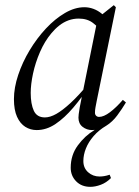

<svg xmlns="http://www.w3.org/2000/svg" viewBox="-20 -492 537 744"><path d="M122 12Q98 12 78 -0.5Q58 -13 46 -39.5Q34 -66 34 -108Q34 -152 50.5 -201.5Q67 -251 95 -297.5Q123 -344 158 -381.5Q193 -419 231.5 -441.5Q270 -464 307 -464Q325 -464 342.5 -457.5Q360 -451 375.5 -438Q391 -425 402 -407L376 -368Q363 -385 341 -402.5Q319 -420 285 -420Q264 -420 245 -413Q226 -406 209.5 -393Q193 -380 179 -363Q153 -332 135 -290.5Q117 -249 108 -207Q99 -165 99 -132Q99 -89 111 -63Q123 -37 154 -37Q174 -37 198 -50.5Q222 -64 253.5 -93Q285 -122 324 -169L335 -164H330Q298 -115 264 -75Q230 -35 195 -11.5Q160 12 122 12ZM330 232Q296 232 275 210.5Q254 189 254 158Q254 109 281.5 71.5Q309 34 346 12V-19L373 -2Q366 5 357 8.5Q348 12 337 12Q316 12 300 -0.5Q284 -13 284 -36Q284 -42 285 -50Q286 -58 289 -76Q292 -94 299 -127L301 -136L359 -423L362 -425L421 -472L429 -464L355 -102Q352 -86 350 -76Q348 -66 348 -55Q348 -48 352.5 -43.5Q357 -39 364 -39Q382 -39 406 -57Q430 -75 456 -105L468 -95Q453 -70 434.5 -45Q416 -20 392 -5Q363 12 343 35Q323 58 313 83Q303 108 303 132Q303 159 321.5 175.5Q340 192 366 192Q374 192 383.5 190.5Q393 189 405 185L410 198Q392 216 370.5 224Q349 232 330 232Z"/></svg>

Font: Source Serif 4 60pt
Style: Italic
Weight: 400
Italic angle: -12°
Version: Version 4.004;hotconv 1.0.116;makeotfexe 2.5.65601